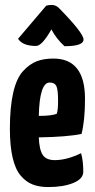

<svg xmlns="http://www.w3.org/2000/svg" viewBox="-20 -747 384 777"><path d="M126 -561Q72 -561 53 -590L167 -724Q177 -727 189 -727Q207 -727 220 -713Q318 -613 318 -587Q318 -560 241 -560Q208 -590 188 -628Q150 -561 126 -561ZM202 -99Q250 -99 308 -127Q317 -97 317 -52Q317 -23 276.5 -6.5Q236 10 175 10Q139 10 112 -0.5Q85 -11 63.5 -36.5Q42 -62 31 -109.5Q20 -157 20 -226Q20 -313 33.5 -372Q47 -431 73.5 -459.5Q100 -488 128.5 -499Q157 -510 196 -510Q324 -510 324 -347Q324 -260 310 -205Q253 -193 137 -191Q139 -141 153 -120Q167 -99 202 -99ZM181 -413Q140 -413 137 -278Q191 -278 210 -287Q215 -302 215 -339Q215 -385 208 -399Q201 -413 181 -413Z"/></svg>

Font: Yanone Kaffeesatz Bold
Style: Regular
Weight: 700
Designer: Yanone (Cyrillic: Daniel Pouzeot)
Foundry: Yanone
Version: Version 1.003;PS 001.003;hotconv 1.0.88;makeotf.lib2.5.64775